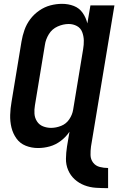

<svg xmlns="http://www.w3.org/2000/svg" viewBox="-20 -763 616 1000"><path d="M543 217V112Q521 112 499.5 106.5Q478 101 465 84Q452 67 451.5 44.5Q451 22 454 0L576 -735H451L435 -641Q428 -671 410.5 -696Q393 -721 364.5 -732Q336 -743 303 -743Q273 -743 242.5 -735Q212 -727 184.5 -708Q157 -689 137.5 -663Q118 -637 107.5 -607Q97 -577 92 -547L40 -232Q34 -198 33 -164.5Q32 -131 39.5 -99.5Q47 -68 65.5 -42Q84 -16 114 -4Q144 8 178 8Q209 8 239.5 -0.5Q270 -9 297 -29.5Q324 -50 342 -77L329 0Q324 32 323.5 63.5Q323 95 335 123Q347 151 369 171Q391 191 419.5 202Q448 213 479.5 215Q511 217 543 217ZM246 -97Q224 -97 204 -105Q184 -113 172.5 -131Q161 -149 159.5 -170.5Q158 -192 162 -215L214 -530Q218 -558 234.5 -585Q251 -612 280 -625Q309 -638 338 -638Q361 -638 380.5 -627.5Q400 -617 408 -596Q416 -575 416.5 -552.5Q417 -530 413 -507L361 -192Q357 -166 341 -142Q325 -118 298.5 -107.5Q272 -97 246 -97Z"/></svg>

Font: Iosevka Sparkle
Style: Bold Italic
Weight: 700
Italic angle: -9°
Designer: Belleve Invis
Foundry: Belleve Invis
Version: Version 4.5.0; ttfautohint (v1.8.3)